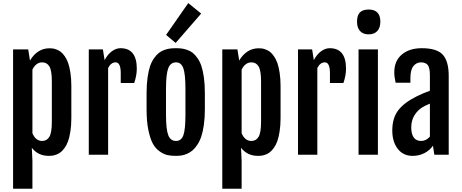

<svg xmlns="http://www.w3.org/2000/svg" viewBox="-20 -988 2950 1226"><path d="M183.1 -44.4 187 38.1V217.3H63.5V-672.4H160.2L171.4 -601.6Q218.8 -679.7 295.9 -679.7Q307.1 -679.7 316.9 -678.5Q326.7 -677.2 341.6 -671.6Q356.4 -666 368.4 -656.7Q380.4 -647.5 393.3 -629.2Q406.2 -610.8 415 -586.2Q423.8 -561.5 429.7 -523.4Q435.5 -485.4 435.5 -438.5V-234.9Q435.5 -188 429.7 -149.9Q423.8 -111.8 415 -87.2Q406.2 -62.5 392.8 -43.9Q379.4 -25.4 367.2 -15.9Q355 -6.3 339.4 -0.7Q323.7 4.9 313.5 6.1Q303.2 7.3 291 7.3Q223.1 7.3 183.1 -44.4ZM187 -137.2Q208 -87.9 249 -87.9Q279.3 -87.9 295.2 -114.3Q311 -140.6 311 -210.4V-467.8Q311 -537.6 295.4 -563.7Q279.8 -589.8 249.5 -589.8Q210 -589.8 187 -543.5Z M546.9 0V-672.4H637.2L647.9 -604Q667.5 -641.1 694.3 -660.6Q721.2 -680.2 749.5 -680.2Q853.5 -680.2 853.5 -549.3Q853.5 -506.8 836.9 -458H751V-520.5Q751 -589.8 718.3 -589.8Q688.5 -589.8 670.4 -553.7V0Z M1103 7.3Q1073.2 7.3 1050 2.4Q1026.9 -2.4 1000.5 -20.5Q974.1 -38.6 956.8 -69.3Q939.5 -100.1 927.7 -156Q916 -211.9 916 -288.6V-394Q916 -448.2 922.1 -491.9Q928.2 -535.6 938.2 -565.2Q948.2 -594.7 963.6 -616.2Q979 -637.7 994.4 -649.9Q1009.8 -662.1 1030 -669.2Q1050.3 -676.3 1066.7 -678.2Q1083 -680.2 1103.5 -680.2Q1123.5 -680.2 1139.4 -678.2Q1155.3 -676.3 1175.3 -669.4Q1195.3 -662.6 1210.2 -650.9Q1225.1 -639.2 1240.5 -617.7Q1255.9 -596.2 1265.9 -566.7Q1275.9 -537.1 1282 -493.2Q1288.1 -449.2 1288.1 -394V-288.6Q1288.1 -234.4 1281.7 -190.2Q1275.4 -146 1265.1 -115.7Q1254.9 -85.4 1239.5 -62.7Q1224.1 -40 1208.5 -26.9Q1192.9 -13.7 1173.6 -5.6Q1154.3 2.4 1137.9 4.9Q1121.6 7.3 1103 7.3ZM1104 -87.9Q1137.7 -87.9 1150.9 -124.5Q1164.1 -161.1 1164.1 -255.4V-420.9Q1164.1 -515.1 1150.6 -552.5Q1137.2 -589.8 1104 -589.8Q1068.8 -589.8 1054.4 -552.2Q1040 -514.6 1040 -420.9V-255.4Q1040 -161.6 1054.4 -124.8Q1068.8 -87.9 1104 -87.9ZM1101.6 -713.9 1040.5 -765.1 1182.1 -968.3 1264.6 -901.4Z M1519 -44.4 1522.9 38.1V217.3H1399.4V-672.4H1496.1L1507.3 -601.6Q1554.7 -679.7 1631.8 -679.7Q1643.1 -679.7 1652.8 -678.5Q1662.6 -677.2 1677.5 -671.6Q1692.4 -666 1704.3 -656.7Q1716.3 -647.5 1729.2 -629.2Q1742.2 -610.8 1751 -586.2Q1759.8 -561.5 1765.6 -523.4Q1771.5 -485.4 1771.5 -438.5V-234.9Q1771.5 -188 1765.6 -149.9Q1759.8 -111.8 1751 -87.2Q1742.2 -62.5 1728.8 -43.9Q1715.3 -25.4 1703.1 -15.9Q1690.9 -6.3 1675.3 -0.7Q1659.7 4.9 1649.4 6.1Q1639.2 7.3 1627 7.3Q1559.1 7.3 1519 -44.4ZM1522.9 -137.2Q1543.9 -87.9 1585 -87.9Q1615.2 -87.9 1631.1 -114.3Q1647 -140.6 1647 -210.4V-467.8Q1647 -537.6 1631.3 -563.7Q1615.7 -589.8 1585.4 -589.8Q1545.9 -589.8 1522.9 -543.5Z M1882.8 0V-672.4H1973.1L1983.9 -604Q2003.4 -641.1 2030.3 -660.6Q2057.1 -680.2 2085.4 -680.2Q2189.5 -680.2 2189.5 -549.3Q2189.5 -506.8 2172.9 -458H2086.9V-520.5Q2086.9 -589.8 2054.2 -589.8Q2024.4 -589.8 2006.3 -553.7V0Z M2333.5 -768.6Q2298.8 -768.6 2279.3 -789.6Q2259.8 -810.5 2259.8 -849.1Q2259.8 -891.1 2278.6 -909.2Q2297.4 -927.2 2334 -927.2Q2408.7 -927.2 2408.7 -849.1Q2408.7 -811 2389.2 -789.8Q2369.6 -768.6 2333.5 -768.6ZM2269.5 0V-672.4H2393.1V0Z M2614.7 7.3Q2554.2 7.3 2519.5 -38.1Q2484.9 -83.5 2484.9 -154.3Q2484.9 -233.9 2522.9 -283.7Q2561 -333.5 2642.1 -373.5Q2677.2 -391.1 2725.1 -408.7V-497.6Q2725.1 -515.6 2724.4 -527.3Q2723.6 -539.1 2720.5 -552.2Q2717.3 -565.4 2711.4 -572.8Q2705.6 -580.1 2694.8 -585Q2684.1 -589.8 2668.9 -589.8Q2639.2 -589.8 2619.9 -566.2Q2600.6 -542.5 2600.6 -488.8V-459.5H2506.3Q2497.6 -497.6 2497.6 -525.9Q2497.6 -599.1 2545.7 -639.6Q2593.8 -680.2 2672.9 -680.2Q2770 -680.2 2807.6 -638.4Q2845.2 -596.7 2845.2 -503.4V0H2753.4L2744.6 -57.6Q2724.1 -27.8 2690.2 -10.3Q2656.2 7.3 2614.7 7.3ZM2669.4 -87.9Q2700.7 -87.9 2725.1 -115.7V-326.2Q2690.9 -312 2676.8 -302.7Q2646.5 -284.2 2626.2 -251.5Q2606 -218.8 2606 -173.3Q2606 -133.3 2621.6 -110.6Q2637.2 -87.9 2669.4 -87.9Z"/></svg>

Font: FjallaOne
Style: Regular
Weight: 400
Designer: Irina Smirnova
Foundry: Irina Smirnova
Version: Version 1.001